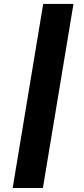

<svg xmlns="http://www.w3.org/2000/svg" viewBox="-20 -794 424 970"><path d="M351.2 -774.1 196.7 155.9H44L198.2 -774.1Z"/></svg>

Font: Inter UI Extra Bold
Style: Italic
Weight: 800
Italic angle: 9.39999°
Designer: Rasmus Andersson
Foundry: rsms
Version: 3.2;8d6f07862